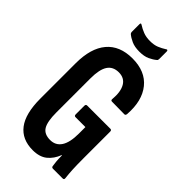

<svg xmlns="http://www.w3.org/2000/svg" viewBox="-253 -875 945 945"><g transform="rotate(45 219.0 -403.0)"><path d="M188 6Q113 6 74 -45Q35 -96 35 -200V-446Q35 -551 81.5 -606Q128 -661 216 -661Q306 -661 352 -604Q398 -547 391 -449Q390 -438 382 -438L295 -439Q286 -439 287 -449Q292 -504 274 -534.5Q256 -565 217 -565Q177 -565 158 -536Q139 -507 139 -445V-208Q139 -144 155.5 -117Q172 -90 213 -90Q251 -90 271 -120.5Q291 -151 291 -213V-258H222Q213 -258 213 -269V-328Q213 -339 222 -339H384Q393 -339 393 -328V-145Q393 -97 394.5 -66.5Q396 -36 399 -12Q401 0 391 0H323Q314 0 313 -9Q311 -21 309.5 -37.5Q308 -54 308 -78H306Q291 -39 263 -16.5Q235 6 188 6ZM216 -708Q183 -708 161 -718Q139 -728 125 -740Q121 -744 121 -751V-804Q121 -816 131 -809Q148 -798 168.5 -790Q189 -782 216 -782Q244 -782 263.5 -790Q283 -798 300 -809Q304 -813 307.5 -811.5Q311 -810 311 -804V-751Q311 -743 306 -740Q292 -728 270.5 -718Q249 -708 216 -708Z"/></g></svg>

Font: Sofia Sans Extra Condensed
Style: Bold
Weight: 700
Designer: Botio Nikoltchev, Ani Petrova
Foundry: lettersoup
Version: Version 4.101